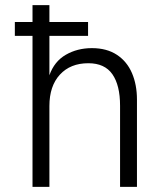

<svg xmlns="http://www.w3.org/2000/svg" viewBox="-20 -730 640 750"><path d="M107 0V-710H173V-436Q192 -490 237 -516Q282 -542 339 -542Q397 -542 436.5 -516Q476 -490 495.5 -444.5Q515 -399 515 -341V0H449V-317Q449 -397 419 -440Q389 -483 325 -483Q255 -483 214 -438.5Q173 -394 173 -316V0ZM38 -590V-644H324V-590Z"/></svg>

Font: Geist Mono Light
Style: Regular
Weight: 300
Monospace: yes
Designer: Basement.studio, Andrés Briganti, Mateo Zaragoza
Foundry: Basement.studio, Vercel, Andrés Briganti, Guido Ferreyra, Mateo Zaragoza
Version: Version 1.500; ttfautohint (v1.8.4.7-5d5b)